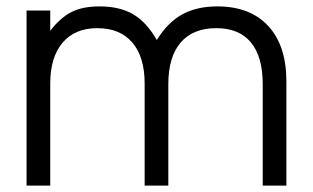

<svg xmlns="http://www.w3.org/2000/svg" viewBox="-20 -580 978 600"><path d="M63 0H137V-319Q137 -401 175.5 -446.5Q214 -492 284 -492Q355 -492 393.5 -447Q432 -402 432 -319V0H506V-317Q506 -402 544.5 -447Q583 -492 656 -492Q727 -492 764 -447.5Q801 -403 801 -317V0H875V-325Q875 -437 818.5 -498.5Q762 -560 659 -560Q595 -560 549.5 -535Q504 -510 470 -455Q438 -511 396 -535.5Q354 -560 291 -560Q239 -560 204.5 -543Q170 -526 137 -484V-547H63Z"/></svg>

Font: Involve
Style: Regular
Weight: 400
Designer: Stefan Peev
Foundry: Context Ltd.
Version: Version 1.001